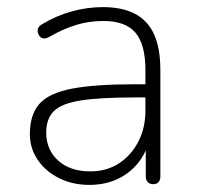

<svg xmlns="http://www.w3.org/2000/svg" viewBox="-20 -512 554 540"><path d="M231 8Q184 8 146 -11Q108 -30 86 -62.5Q64 -95 64 -135Q64 -189 90.5 -219.5Q117 -250 181.5 -262.5Q246 -275 359 -275H400V-238H361Q262 -238 207.5 -229.5Q153 -221 131.5 -199.5Q110 -178 110 -139Q110 -91 143.5 -60.5Q177 -30 234 -30Q280 -30 314.5 -52.5Q349 -75 369 -113.5Q389 -152 389 -201V-315Q389 -387 361 -420Q333 -453 271 -453Q231 -453 194.5 -442Q158 -431 118 -408Q109 -403 102.5 -404Q96 -405 92 -409.5Q88 -414 86.5 -420.5Q85 -427 87.5 -433Q90 -439 97 -443Q138 -468 182 -480Q226 -492 269 -492Q324 -492 360 -473Q396 -454 413.5 -415Q431 -376 431 -315V-16Q431 -6 426 0Q421 6 411 6Q401 6 395.5 0Q390 -6 390 -16V-121H401Q391 -81 367 -52Q343 -23 308.5 -7.5Q274 8 231 8Z"/></svg>

Font: Nunito ExtraLight
Style: Regular
Weight: 200
Designer: Vernon Adams
Foundry: Vernon Adams
Version: Version 3.602